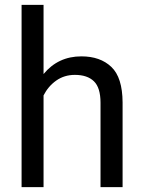

<svg xmlns="http://www.w3.org/2000/svg" viewBox="-20 -770 591 790"><path d="M288.1 -461.9Q244.6 -461.9 211.4 -438.5Q178.2 -415 159.2 -377.4V0H68.8V-750H159.2V-465.3Q219.2 -538.1 314.9 -538.1Q392.6 -538.1 438.2 -494.6Q483.9 -451.2 484.4 -348.6V0H393.6V-347.2Q393.6 -409.2 366.5 -435.5Q339.4 -461.9 288.1 -461.9Z"/></svg>

Font: Roboto21382017
Style: Regular
Weight: 400
Designer: Christian Robertson
Foundry: Google
Version: Version 2.138; 2017